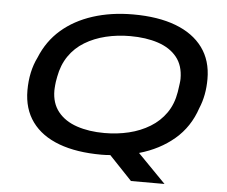

<svg xmlns="http://www.w3.org/2000/svg" viewBox="-56 -764 1133 958"><g transform="rotate(5 510.5 -284.5)"><path d="M634 130 520 10Q509 11 498 11.5Q487 12 476 12Q351 12 262.5 -21Q174 -54 127 -118.5Q80 -183 80 -276Q80 -323 89 -365Q98 -407 116 -443Q150 -527 215 -583.5Q280 -640 371.5 -669.5Q463 -699 573 -699Q698 -699 786.5 -665.5Q875 -632 922.5 -567.5Q970 -503 970 -410Q970 -369 963 -332Q956 -295 942 -262Q910 -166 837 -104Q764 -42 662 -13L802 130ZM481 -97Q545 -97 603 -111Q661 -125 708.5 -154Q756 -183 787 -227.5Q818 -272 828 -333Q830 -347 831.5 -357.5Q833 -368 834 -375.5Q835 -383 835.5 -389Q836 -395 836 -400Q836 -466 802 -508Q768 -550 707.5 -570Q647 -590 568 -590Q504 -590 446 -576Q388 -562 341 -533.5Q294 -505 263.5 -460.5Q233 -416 222 -356Q219 -341 217.5 -330.5Q216 -320 215.5 -312.5Q215 -305 214.5 -299Q214 -293 214 -287Q214 -223 248 -180.5Q282 -138 342.5 -117.5Q403 -97 481 -97Z"/></g></svg>

Font: Archivo Expanded Medium
Style: Italic
Weight: 500
Width: 7
Italic angle: -10°
Designer: Hector Gatti
Foundry: Omnibus-Type
Version: Version 2.001